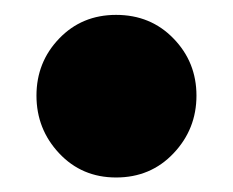

<svg xmlns="http://www.w3.org/2000/svg" viewBox="-20 -226 313 258"><path d="M136 12.5Q90 12.5 59.5 -20Q29 -52.5 29 -97.5Q29 -142.5 59.5 -174.2Q90 -206 136 -206Q182.5 -206 213.2 -174.2Q244 -142.5 244 -97.5Q244 -52.5 213.2 -20Q182.5 12.5 136 12.5Z"/></svg>

Font: Fraunces 144pt S050 Black
Style: Regular
Weight: 900
Version: Version 1.000; ttfautohint (v1.8.3)